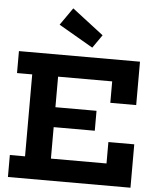

<svg xmlns="http://www.w3.org/2000/svg" viewBox="-66 -1098 943 1153"><g transform="rotate(5 406.0 -521.5)"><path d="M521 -442.3V-322.2H199.1V-442.3ZM608.3 -261.6H764.3V0H25.6V-132.5H117.2V-626.5H25.6V-758.9H755.3V-497.3H599.3V-626.5H273.2V-132.5H608.3ZM328.4 -1043 255.2 -938.2 462.4 -818 517.7 -897.3Z"/></g></svg>

Font: Hepta Slab ExtraLight
Style: Regular
Weight: 200
Designer: Michael LaGattuta
Foundry: Michael LaGattuta
Version: Version 1.100